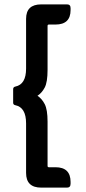

<svg xmlns="http://www.w3.org/2000/svg" viewBox="-20 -712 392 876"><path d="M151 -275Q171 -262 184 -237Q197 -212 197 -157V45Q197 51 203 51H233Q302 51 302 118V126Q302 144 286 144H168Q99 144 99 77V-149Q99 -222 50 -232Q40 -234 40 -243V-305Q40 -315 50 -317Q99 -327 99 -399V-626Q99 -692 168 -692H286Q302 -692 302 -675V-666Q302 -600 233 -600H203Q197 -600 197 -594V-393Q197 -337 184 -312.5Q171 -288 151 -275Z"/></svg>

Font: Zain ExtraBold
Style: Regular
Weight: 800
Designer: Zain,Boutros
Foundry: Mobile Telecommunications Company (Zain), 2024
Version: Version 1.50; ttfautohint (v1.8.4)